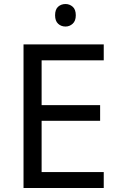

<svg xmlns="http://www.w3.org/2000/svg" viewBox="-20 -935 596 955"><path d="M496 0H97V-714H496V-635H187V-412H478V-334H187V-79H496ZM306 -915Q326 -915 341.5 -901.5Q357 -888 357 -859Q357 -831 341.5 -817Q326 -803 306 -803Q284 -803 269 -817Q254 -831 254 -859Q254 -888 269 -901.5Q284 -915 306 -915Z"/></svg>

Font: Noto Sans Myanmar UI
Style: Regular
Weight: 400
Designer: Monotype Design Team
Foundry: Monotype Imaging Inc.
Version: Version 2.103; ttfautohint (v1.8.4.7-5d5b)